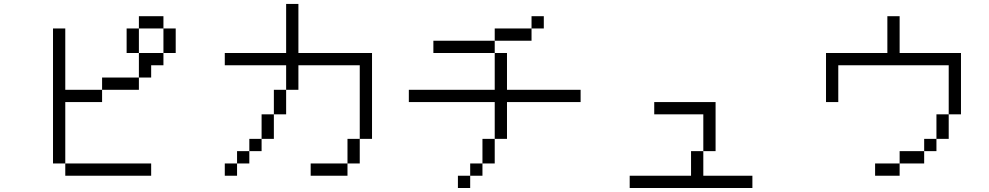

<svg xmlns="http://www.w3.org/2000/svg" viewBox="-20 -895 5040 978"><path d="M750 0V-62.5H312.5V0ZM312.5 -62.5V-375H500V-437.5H312.5V-750H250V-62.5ZM500 -437.5H687.5V-500H500ZM687.5 -500H750V-562.5H812.5V-625H687.5Q687.5 -625 687.5 -500ZM687.5 -625Q687.5 -625 687.5 -750H625Q625 -750 625 -625ZM812.5 -625H875Q875 -625 875 -750H812.5Q812.5 -750 812.5 -625ZM687.5 -750H812.5V-812.5H687.5Z M1187.5 -62.5H1125V0H1187.5ZM1187.5 -62.5H1250V-125H1187.5ZM1750 -62.5H1562.5V0H1750ZM1750 -62.5H1812.5Q1812.5 -62.5 1812.5 -187.5H1750Q1750 -187.5 1750 -62.5ZM1250 -125H1312.5V-187.5H1250ZM1312.5 -187.5H1375Q1375 -187.5 1375 -312.5H1312.5Q1312.5 -312.5 1312.5 -187.5ZM1812.5 -187.5H1875V-625H1500Q1500 -625 1500 -875H1437.5Q1437.5 -875 1437.5 -625H1125V-562.5H1437.5Q1437.5 -562.5 1437.5 -437.5H1375Q1375 -437.5 1375 -312.5H1437.5Q1437.5 -312.5 1437.5 -437.5H1500Q1500 -437.5 1500 -562.5H1812.5Q1812.5 -562.5 1812.5 -187.5Z M2937.5 -375V-437.5H2562.5V-625H2500V-437.5H2062.5V-375H2500V-187.5H2437.5Q2437.5 -187.5 2437.5 -62.5H2375V0H2312.5V62.5H2375V0H2437.5V-62.5H2500Q2500 -62.5 2500 -187.5H2562.5V-375ZM2750 -750V-812.5H2687.5V-750H2500V-687.5H2187.5V-625H2500V-687.5H2687.5V-750Z M3812.5 62.5V0H3562.5Q3562.5 0 3562.5 -125H3500Q3500 -125 3500 0H3187.5V62.5ZM3562.5 -125H3625Q3625 -125 3625 -375H3312.5V-312.5H3562.5Z M4562.5 -62.5H4437.5V0H4562.5ZM4562.5 -62.5H4687.5V-125H4562.5ZM4687.5 -125H4750V-187.5H4687.5ZM4750 -187.5H4812.5Q4812.5 -187.5 4812.5 -312.5H4750Q4750 -312.5 4750 -187.5ZM4812.5 -312.5H4875V-625H4562.5V-812.5H4500V-625H4187.5Q4187.5 -625 4187.5 -375H4250V-562.5H4812.5Q4812.5 -562.5 4812.5 -312.5Z"/></svg>

Font: CalcUnifontExMono
Style: Regular
Weight: 500
Version: Version 15.0.06